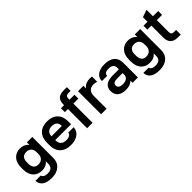

<svg xmlns="http://www.w3.org/2000/svg" viewBox="166 -1792 3058 3058"><g transform="rotate(-45 1695.0 -263.0)"><path d="M57.6 10.7H176.8Q183.6 37.1 209.5 51.8Q235.4 66.4 279.3 66.4Q395.5 66.4 394.5 -40V-93.8Q344.7 -28.3 249 -29.3Q157.2 -29.3 101.6 -89.4Q45.9 -149.4 45.9 -260.7V-300.8Q45.9 -409.2 101.6 -469.2Q157.2 -529.3 247.1 -529.3Q337.9 -529.3 394.5 -463.9V-519.5H516.6V-47.9Q516.6 50.8 452.1 107.4Q387.7 164.1 273.4 164.1Q174.8 164.1 117.7 125Q60.5 85.9 57.6 10.7ZM393.6 -258.8V-299.8Q393.6 -354.5 362.8 -386.7Q332 -418.9 279.3 -418.9Q227.5 -418.9 198.7 -388.7Q169.9 -358.4 169.9 -294.9V-265.6Q169.9 -202.1 197.3 -170.9Q224.6 -139.6 277.3 -139.6Q331.1 -139.6 362.3 -171.9Q393.6 -204.1 393.6 -258.8Z M739.3 -225.6V-223.6Q739.3 -98.6 867.2 -98.6Q910.2 -98.6 937.5 -114.7Q964.8 -130.9 969.7 -160.2L970.7 -163.1H1091.8V-157.2Q1086.9 -82 1024.9 -36.6Q962.9 8.8 862.3 8.8Q747.1 8.8 681.6 -54.2Q616.2 -117.2 616.2 -238.3V-283.2Q616.2 -402.3 680.2 -465.8Q744.1 -529.3 856.4 -529.3Q968.8 -529.3 1032.7 -466.3Q1096.7 -403.3 1096.7 -286.1V-225.6ZM739.3 -310.5H972.7V-318.4Q972.7 -370.1 940.9 -396.5Q909.2 -422.9 856.4 -422.9Q746.1 -422.9 739.3 -310.5Z M1354.5 -545.9V-519.5H1466.8V-432.6H1354.5V0H1232.4V-432.6H1162.1V-519.5H1232.4V-541Q1232.4 -615.2 1271 -652.8Q1309.6 -690.4 1385.7 -690.4H1466.8V-606.4H1420.9Q1384.8 -606.4 1369.6 -592.3Q1354.5 -578.1 1354.5 -545.9Z M1546.9 -519.5H1668V-460.9Q1694.3 -496.1 1733.9 -513.7Q1773.4 -531.2 1820.3 -531.2Q1849.6 -531.2 1869.1 -527.3V-409.2Q1835 -421.9 1794.9 -421.9Q1736.3 -421.9 1703.6 -387.2Q1670.9 -352.5 1670.9 -288.1V0H1546.9Z M2376 -332V0H2255.9V-47.9Q2224.6 -18.6 2189.9 -6.3Q2155.3 5.9 2104.5 5.9Q2010.7 5.9 1962.4 -36.1Q1914.1 -78.1 1914.1 -155.3Q1914.1 -229.5 1965.3 -268.1Q2016.6 -306.6 2114.3 -306.6H2252.9V-337.9Q2252.9 -430.7 2142.6 -430.7Q2092.8 -430.7 2070.3 -412.6Q2047.9 -394.5 2047.9 -367.2V-364.3H1929.7V-367.2Q1929.7 -441.4 1988.3 -483.9Q2046.9 -526.4 2145.5 -526.4Q2256.8 -526.4 2316.4 -476.1Q2376 -425.8 2376 -332ZM2252.9 -190.4V-221.7H2136.7Q2084 -221.7 2059.1 -206.5Q2034.2 -191.4 2034.2 -158.2Q2034.2 -127 2058.6 -109.9Q2083 -92.8 2131.8 -92.8Q2252.9 -93.8 2252.9 -190.4Z M2487.3 10.7H2606.4Q2613.3 37.1 2639.2 51.8Q2665 66.4 2709 66.4Q2825.2 66.4 2824.2 -40V-93.8Q2774.4 -28.3 2678.7 -29.3Q2586.9 -29.3 2531.2 -89.4Q2475.6 -149.4 2475.6 -260.7V-300.8Q2475.6 -409.2 2531.2 -469.2Q2586.9 -529.3 2676.8 -529.3Q2767.6 -529.3 2824.2 -463.9V-519.5H2946.3V-47.9Q2946.3 50.8 2881.8 107.4Q2817.4 164.1 2703.1 164.1Q2604.5 164.1 2547.4 125Q2490.2 85.9 2487.3 10.7ZM2823.2 -258.8V-299.8Q2823.2 -354.5 2792.5 -386.7Q2761.7 -418.9 2709 -418.9Q2657.2 -418.9 2628.4 -388.7Q2599.6 -358.4 2599.6 -294.9V-265.6Q2599.6 -202.1 2627 -170.9Q2654.3 -139.6 2707 -139.6Q2760.7 -139.6 2792 -171.9Q2823.2 -204.1 2823.2 -258.8Z M3234.4 -432.6V-168Q3234.4 -133.8 3248.5 -119.6Q3262.7 -105.5 3296.9 -105.5H3340.8V0H3274.4Q3195.3 0 3153.3 -41.5Q3111.3 -83 3111.3 -160.2V-432.6H3020.5V-519.5H3111.3V-622.1L3234.4 -665V-519.5H3352.5V-432.6Z"/></g></svg>

Font: Altinn-DIN Exp
Style: DINExp-Bold
Weight: 700
Width: 7
Designer: Charles Nix
Foundry: Altinn
Version: Version 2.00